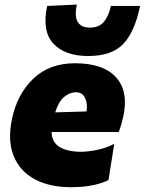

<svg xmlns="http://www.w3.org/2000/svg" viewBox="-20 -786 619 821"><path d="M283.5 14.5Q190.5 14.5 127.2 -20.2Q64 -55 38.2 -119.5Q12.5 -184 30.5 -273.5Q52.5 -382.5 121.8 -449Q191 -515.5 300.5 -515.5Q424 -515.5 477.8 -453.5Q531.5 -391.5 506 -282.5Q497.5 -247 488 -221.5H200.5Q202 -176 236.5 -156.5Q271 -137 326 -137Q355.5 -137 395.8 -145.2Q436 -153.5 468.5 -171L444 -16.5Q423.5 -4.5 381.2 5Q339 14.5 283.5 14.5ZM304.5 -391.5Q278.5 -391.5 254.5 -371.8Q230.5 -352 216 -305.5L350 -309.5Q355.5 -342.5 343.8 -367Q332 -391.5 304.5 -391.5ZM357 -546.5Q257.5 -546.5 208.2 -599.5Q159 -652.5 181.5 -760.5L308.5 -766.5Q287.5 -668 365 -668Q404 -668 424.8 -693.5Q445.5 -719 454 -760.5H579Q556 -649 506.8 -597.8Q457.5 -546.5 357 -546.5Z"/></svg>

Font: Commissioner ExtraBold
Style: Italic
Weight: 800
Italic angle: -12°
Designer: Kostas Bartsokas
Foundry: Kostas Bartsokas
Version: Version 1.000; ttfautohint (v1.8.3)